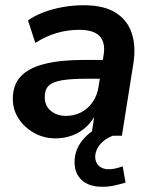

<svg xmlns="http://www.w3.org/2000/svg" viewBox="-20 -519 587 734"><path d="M193 10Q148 10 111 -10.5Q74 -31 51.5 -65Q29 -99 29 -141Q29 -193 58 -225.5Q87 -258 148 -274Q209 -290 304 -290H384L373 -218H310Q251 -218 216 -212Q181 -206 166 -191Q151 -176 151 -149Q151 -114 174.5 -95Q198 -76 232 -76Q264 -76 290 -89.5Q316 -103 334 -128.5Q352 -154 357 -189L376 -308Q384 -355 361.5 -380Q339 -405 283 -405Q239 -405 197.5 -393Q156 -381 115 -355L87 -441Q112 -459 146.5 -472Q181 -485 220.5 -492Q260 -499 299 -499Q378 -499 423 -470Q468 -441 484 -391Q500 -341 490 -277L446 0H329L345 -104H355Q341 -65 315.5 -39.5Q290 -14 258.5 -2Q227 10 193 10ZM371 195Q320 195 292.5 169.5Q265 144 265 101Q265 53 297 15Q329 -23 378 -42L411 0Q388 9 373 22.5Q358 36 351 51Q344 66 344 81Q344 102 358 115Q372 128 395 128Q409 128 421.5 125Q434 122 449 117L460 179Q437 186 416 190.5Q395 195 371 195Z"/></svg>

Font: Nunito Sans 12pt ExtraLight
Style: Italic
Weight: 200
Italic angle: -9°
Designer: Vernon Adams
Foundry: Vernon Adams
Version: Version 3.101;gftools[0.9.27]